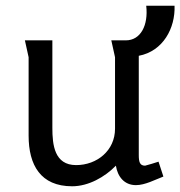

<svg xmlns="http://www.w3.org/2000/svg" viewBox="-20 -638 630 671"><path d="M232 13C289 13 346 -19 385 -59C391 -21 414 9 455 9C487 9 522 -10 551 -21L534 -73C529 -71 489 -59 487 -59C468 -59 465 -73 465 -97V-443C550 -459 593 -540 590 -618H491C499 -549 471 -497 420 -497H369L382 -438V-188C382 -112 319 -61 246 -61C170 -61 163 -132 163 -191V-497H67L80 -438V-164C80 -61 122 13 232 13Z"/></svg>

Font: Rosario
Style: Regular
Weight: 400
Designer: Hector Gatti
Foundry: Omnibus Type
Version: Version 1.100